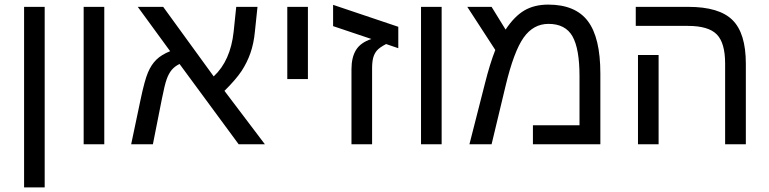

<svg xmlns="http://www.w3.org/2000/svg" viewBox="-20 -629 3351 837"><path d="M85 -599.1V188H174.8V-599.1Z M344.7 -599.1V0H434.6V-599.1Z M580.6 -599.1 721.7 -405.8C696.6 -395.7 676.7 -383.5 661.9 -369.1C647.1 -354.8 634.8 -336.1 625 -313C615.2 -289.9 604.5 -250.5 592.8 -194.8L551.8 0H646.5L685.5 -196.8C693.7 -238.4 700.8 -267.6 706.8 -284.2C712.8 -300.8 720.1 -314.2 728.8 -324.5C737.4 -334.7 748.7 -343.3 762.7 -350.1L1020.5 0H1134.8L958.5 -232.9C992 -266.1 1016.8 -294.9 1033 -319.3C1049.1 -343.8 1062 -370 1071.8 -397.9C1081.5 -425.9 1088.1 -457.4 1091.3 -492.2L1102.5 -599.1H1009.8L998.5 -490.2C989.4 -406.2 960.4 -341.5 911.6 -295.9L691.4 -599.1Z M1232.4 -599.1V-284.2H1322.3V-599.1Z M1716.3 -512.2 1432.1 -607.9V-515.1L1599.1 -459C1567.5 -448.6 1545.2 -432.6 1532 -411.1C1518.8 -389.6 1512.2 -361.7 1512.2 -327.1V0H1602.1V-331.1C1602.1 -349.6 1603.7 -365 1606.9 -377.2C1610.2 -389.4 1615.6 -399.9 1623 -408.7C1630.5 -417.5 1643.9 -426.9 1663.1 -437L1716.3 -418.9Z M1815.4 -599.1V0H1905.3V-599.1Z M2370.1 -608.9C2329.4 -608.9 2294.6 -600.3 2265.6 -583.3C2236.7 -566.2 2209.5 -538.4 2184.1 -500L2123 -599.1H2017.1L2139.2 -411.1C2123.9 -372.7 2108.6 -323.1 2093.3 -262.2L2026.4 0H2123L2184.1 -254.9C2208.2 -355.1 2234.4 -425.2 2262.7 -465.1C2291 -505 2327.1 -524.9 2371.1 -524.9C2420.2 -524.9 2455.1 -506.8 2475.6 -470.7C2496.1 -434.6 2506.3 -376.6 2506.3 -296.9V-83H2303.2V0H2597.2V-308.1C2597.2 -412.6 2579 -488.9 2542.7 -536.9C2506.4 -584.9 2448.9 -608.9 2370.1 -608.9Z M2851.1 0V-389.2H2761.2V0ZM3231.4 0V-351.1C3231.4 -439.6 3212.1 -503.1 3173.3 -541.5C3134.6 -579.9 3070.3 -599.1 2980.5 -599.1H2751.5V-516.1H2979C3038.6 -516.1 3080.5 -503.7 3104.7 -479C3129 -454.3 3141.1 -411.9 3141.1 -352.1V0Z"/></svg>

Font: Arimo
Style: Regular
Weight: 400
Designer: Steve Matteson
Foundry: Monotype Imaging Inc.
Version: Version 1.32